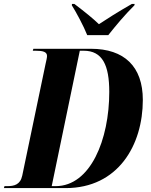

<svg xmlns="http://www.w3.org/2000/svg" viewBox="-58 -964 772 984"><path d="M389 -784H497C535 -832 578 -884 631 -937L632 -944H618C548 -904 488 -866 449 -840C420 -868 381 -900 323 -944H311L310 -937C331 -904 371 -830 389 -784ZM-38 0H278C548 0 674 -221 674 -452C674 -623 579 -714 408 -714H113L110 -704H124C161 -704 183 -699 183 -677C183 -668 179 -652 175 -634L56 -64C46 -17 14 -10 -21 -10H-35ZM227 -10H207L351 -704H371C467 -704 502 -630 502 -493C502 -249 406 -10 227 -10Z"/></svg>

Font: Noto Serif Display Condensed ExtraBold
Style: Italic
Weight: 800
Width: 3
Italic angle: -12°
Designer: Monotype Design Team
Foundry: Monotype Imaging Inc.
Version: Version 2.009